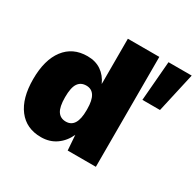

<svg xmlns="http://www.w3.org/2000/svg" viewBox="-154 -882 1093 1068"><g transform="rotate(30 393.0 -348.0)"><path d="M786 -706 729 -452H616L637 -706ZM376 -706H578V0H397L390 -97Q368 -48 327 -19Q286 10 230 10Q136 10 84 -58Q32 -126 32 -248Q32 -372 84.5 -441Q137 -510 231 -510Q283 -510 319.5 -485Q356 -460 376 -415ZM376 -246V-255V-254Q376 -365 307 -365Q272 -365 254 -338.5Q236 -312 236 -250Q236 -188 254 -161Q272 -134 307 -134Q376 -134 376 -246Z"/></g></svg>

Font: Work Sans ExtraBold
Style: Regular
Weight: 800
Designer: Wei Huang
Foundry: Wei Huang
Version: Version 1.500